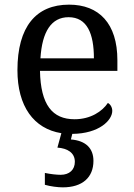

<svg xmlns="http://www.w3.org/2000/svg" viewBox="-20 -566 575 826"><path d="M485 -307C485 -465 406 -546 277 -546C135 -546 55 -451 55 -264C55 -109 125 -12 244 7L227 69C270 72 302 91 302 130C302 164 279 186 241 186C223 186 197 183 173 178V229C197 236 229 240 250 240C335 240 382 197 382 126C382 73 350 39 285 34L291 10C407 9 463 -49 463 -89C463 -106 453 -119 444 -123C420 -87 370 -53 301 -53C205 -53 155 -115 152 -261H485ZM154 -315C161 -430 201 -492 275 -492C355 -492 384 -421 384 -315Z"/></svg>

Font: Noto Serif Thai
Style: Regular
Weight: 400
Designer: Monotype Design Team
Foundry: Monotype Imaging Inc.
Version: Version 1.901